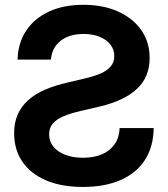

<svg xmlns="http://www.w3.org/2000/svg" viewBox="-20 -758 691 790"><path d="M321.3 11.2Q232.9 11.2 169.4 -15.9Q106 -43 72 -92.8Q38.1 -142.6 38.1 -210.4Q38.1 -253.4 53 -287.1Q67.9 -320.8 96.4 -346.2Q125 -371.6 165.8 -389.2Q206.5 -406.7 258.3 -418.5L326.7 -434.6Q365.7 -443.4 393.3 -455.3Q420.9 -467.3 435.5 -484.6Q450.2 -502 450.2 -527.3Q450.2 -553.7 434.6 -574.2Q418.9 -594.7 390.6 -606.4Q362.3 -618.2 323.7 -618.2Q265.1 -618.2 229.5 -590.3Q193.8 -562.5 189.5 -512.7H52.2Q54.2 -581.5 87.9 -632.1Q121.6 -682.6 181.6 -710.4Q241.7 -738.3 323.2 -738.3Q403.8 -738.3 465.1 -710.9Q526.4 -683.6 561 -634.5Q595.7 -585.4 595.7 -519.5Q595.7 -440.9 543.2 -392.1Q490.7 -343.3 390.6 -319.8L311.5 -301.3Q268.6 -291.5 239.5 -278.8Q210.4 -266.1 196.3 -248.3Q182.1 -230.5 182.1 -205.6Q182.1 -176.3 199.5 -154.8Q216.8 -133.3 248.3 -121.1Q279.8 -108.9 321.3 -108.9Q366.2 -108.9 399.4 -123Q432.6 -137.2 451.7 -164.6Q470.7 -191.9 472.2 -231H612.3Q611.3 -153.8 576.2 -99.6Q541 -45.4 476.1 -17.1Q411.1 11.2 321.3 11.2Z"/></svg>

Font: Inter Cardless Tabular Bold
Style: Bold
Weight: 700
Designer: Rasmus Andersson
Foundry: rsms
Version: Version 4.000;git-4fc901f